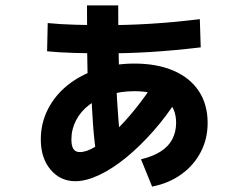

<svg xmlns="http://www.w3.org/2000/svg" viewBox="-20 -671 920 711"><path d="M502.2 -81.1Q544.4 -91.1 573.9 -109.4Q603.3 -127.8 617.8 -155Q632.2 -182.2 632.2 -216.7Q632.2 -273.3 592.8 -303.3Q553.3 -333.3 477.8 -333.3Q427.8 -333.3 385 -320Q342.2 -306.7 310.6 -282.8Q278.9 -258.9 261.7 -225.6Q244.4 -192.2 244.4 -154.4Q244.4 -130 252.2 -118.9Q260 -107.8 275.6 -107.8Q300 -107.8 332.2 -127.2Q364.4 -146.7 401.7 -181.1Q438.9 -215.6 478.9 -265Q518.9 -314.4 557.8 -374.4L642.2 -312.2Q598.9 -243.3 548.3 -186.1Q497.8 -128.9 446.7 -87.2Q395.6 -45.6 347.2 -22.8Q298.9 0 258.9 0Q203.3 0 167.2 -42.8Q131.1 -85.6 131.1 -154.4Q131.1 -215.6 157.8 -267.2Q184.4 -318.9 231.1 -356.1Q277.8 -393.3 340.6 -414.4Q403.3 -435.6 477.8 -435.6Q561.1 -435.6 622.2 -409.4Q683.3 -383.3 716.1 -333.9Q748.9 -284.4 748.9 -215.6Q748.9 -156.7 723.3 -107.8Q697.8 -58.9 651.7 -25.6Q605.6 7.8 543.3 20ZM337.8 -88.9Q328.9 -148.9 324.4 -210.6Q320 -272.2 317.8 -343.3H306.7Q303.3 -406.7 302.8 -482.2Q302.2 -557.8 302.2 -651.1H417.8Q417.8 -566.7 418.9 -496.7Q420 -426.7 422.2 -368.9H410Q413.3 -294.4 418.3 -231.1Q423.3 -167.8 428.9 -105.6ZM154.4 -481.1 156.7 -585.6Q200 -581.1 258.3 -579.4Q316.7 -577.8 371.1 -577.8Q451.1 -577.8 533.9 -582.8Q616.7 -587.8 720 -600L723.3 -495.6Q618.9 -483.3 534.4 -478.3Q450 -473.3 370 -473.3Q315.6 -473.3 256.1 -475Q196.7 -476.7 154.4 -481.1Z"/></svg>

Font: Paperlogy 7 Bold
Style: Regular
Weight: 700
Designer: redesigned by Lee Juim, glyphs from Gmarket Sans & Montserrat
Foundry: PT&
Version: Version 1.001